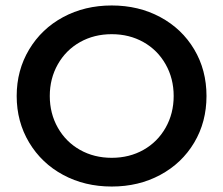

<svg xmlns="http://www.w3.org/2000/svg" viewBox="-20 -673 817 702"><path d="M388.5 9Q290 9 211 -33.5Q132 -76 86.5 -152Q41 -228 41 -322Q41 -416 86.5 -492Q132 -568 211 -610.5Q290 -653 388.5 -653Q487 -653 566 -610.5Q645 -568 690 -492.5Q735 -417 735 -322Q735 -227 690 -151.5Q645 -76 566 -33.5Q487 9 388.5 9ZM388.5 -96Q453 -96 504.5 -125Q556 -154 585.5 -206Q615 -258 615 -322Q615 -386 585.5 -438Q556 -490 504.5 -519Q453 -548 388.5 -548Q324 -548 272.5 -519Q221 -490 191.5 -438Q162 -386 162 -322Q162 -258 191.5 -206Q221 -154 272.5 -125Q324 -96 388.5 -96Z"/></svg>

Font: Montserrat Ace
Style: Bold
Weight: 600
Designer: Julieta Ulanovsky
Foundry: Julieta Ulanovsky
Version: Version 1